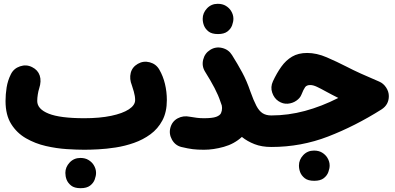

<svg xmlns="http://www.w3.org/2000/svg" viewBox="-20 -717 2092 1017"><path d="M9.3 -182.1Q9.3 -217.3 15.1 -253.9Q21 -290.5 37.6 -323.7Q52.7 -354.5 86.2 -365.7Q119.6 -377 150.4 -361.3Q180.7 -346.2 190.4 -316.9Q200.2 -287.6 187.5 -248.5Q183.1 -235.4 180.2 -216.8Q177.2 -198.2 177.2 -182.1Q177.2 -139.2 237.8 -115Q298.3 -90.8 426.8 -90.8Q508.3 -90.8 568.8 -103.5Q629.4 -116.2 662.6 -137.9Q695.8 -159.7 695.8 -187Q695.8 -207.5 688.7 -232.2Q681.6 -256.8 678.7 -264.6Q664.6 -299.3 672.4 -330.6Q680.2 -361.8 710 -378.9Q739.7 -396 773.4 -387Q807.1 -377.9 824.2 -347.7Q843.8 -314 853.8 -272.5Q863.8 -231 863.8 -187Q863.8 -123.5 840.1 -79.1Q816.4 -34.7 777.1 -5.9Q737.8 22.9 689.9 39.8Q642.1 56.6 592.8 64.2Q543.5 71.8 500 74Q456.5 76.2 426.8 76.2Q387.2 76.2 333.3 72.8Q279.3 69.3 222.9 56.4Q166.5 43.5 117.9 15.6Q69.3 -12.2 39.3 -60.1Q9.3 -107.9 9.3 -182.1ZM326.2 198.7Q326.2 168 348.9 143.8Q371.6 119.6 405.8 119.6Q431.2 119.6 448.7 130.4Q466.3 141.1 476.1 156.7Q488.8 176.8 488.8 198.7Q488.8 214.4 481.9 233.4Q475.1 252.4 457.3 266.1Q439.5 279.8 407.2 279.8Q374 279.8 356.7 265.9Q339.4 252 332.5 233.9Q326.2 216.8 326.2 198.7Z M882.8 -41.5Q892.1 -74.7 921.4 -90.3Q950.7 -106 985.8 -98.6Q1005.9 -95.2 1022.9 -93Q1040 -90.8 1060.5 -90.8Q1104.5 -90.8 1124.8 -98.1Q1145 -105.5 1150.6 -117.7Q1156.2 -129.9 1156.2 -145Q1156.2 -151.9 1154.8 -158.2Q1151.4 -167.5 1147.9 -177.7Q1137.2 -210.9 1116.5 -250.7Q1095.7 -290.5 1065.9 -337.9Q1047.9 -367.2 1056.2 -401.1Q1064.5 -435.1 1093.8 -453.1Q1123 -471.2 1157 -462.9Q1190.9 -454.6 1209 -425.3Q1238.8 -377.9 1262.9 -333.3Q1287.1 -288.6 1306.2 -232.4Q1323.2 -184.6 1337.9 -156.7Q1352.5 -128.9 1371.1 -117.2Q1389.6 -105.5 1417 -105.5H1417.5Q1452.1 -105.5 1476.3 -81.1Q1500.5 -56.6 1500.5 -22Q1500.5 12.2 1476.3 36.9Q1452.1 61.5 1417.5 61.5H1417Q1366.7 61.5 1328.4 46.6Q1290 31.7 1261.2 8.3Q1220.7 45.4 1165.5 60.8Q1110.4 76.2 1060.5 76.2Q1025.9 76.2 1001.5 73.2Q977.1 70.3 940.4 61.5Q907.7 53.2 890.6 22.2Q873.5 -8.8 882.8 -41.5ZM1053.7 -617.7Q1053.7 -648.4 1076.4 -672.6Q1099.1 -696.8 1133.3 -696.8Q1158.7 -696.8 1176.3 -686Q1193.8 -675.3 1203.6 -659.7Q1216.3 -639.6 1216.3 -617.7Q1216.3 -602.1 1209.5 -583Q1202.6 -564 1184.8 -550.3Q1167 -536.6 1134.8 -536.6Q1101.6 -536.6 1084.2 -550.5Q1066.9 -564.5 1060.1 -582.5Q1053.7 -599.6 1053.7 -617.7Z M1606.9 -436.5Q1657.2 -436.5 1710.9 -413.3Q1764.6 -390.1 1814.9 -364.3Q1848.6 -346.7 1891.8 -327.1Q1935.1 -307.6 1988.8 -284.7Q2010.7 -275.4 2025.1 -253.7Q2039.6 -231.9 2039.6 -208Q2039.6 -162.1 2000.5 -137.2Q1861.3 -49.3 1718 6.1Q1574.7 61.5 1417.5 61.5Q1382.8 61.5 1358.2 36.4Q1333.5 11.2 1333.5 -22Q1333.5 -55.2 1358.2 -80.3Q1382.8 -105.5 1417.5 -105.5Q1506.3 -105.5 1595 -129.4Q1683.6 -153.3 1772 -198.2Q1755.4 -206.5 1738.5 -215.3Q1721.7 -224.1 1704.6 -233.4Q1679.2 -247.6 1658.9 -257.1Q1638.7 -266.6 1623.5 -266.6Q1604.5 -266.6 1596.2 -255.4Q1587.9 -244.1 1576.2 -214.8Q1569.3 -197.3 1549.6 -183.6Q1529.8 -169.9 1504.4 -167.7Q1479 -165.5 1455.1 -181.2Q1432.1 -196.3 1421.9 -226.1Q1411.6 -255.9 1425.8 -286.6Q1445.8 -329.6 1470 -363.5Q1494.1 -397.5 1527.1 -417Q1560.1 -436.5 1606.9 -436.5ZM1563.5 159.7Q1563.5 128.9 1586.2 104.7Q1608.9 80.6 1643.1 80.6Q1668.5 80.6 1686 91.3Q1703.6 102.1 1713.4 117.7Q1726.1 137.7 1726.1 159.7Q1726.1 175.3 1719.2 194.3Q1712.4 213.4 1694.6 227.1Q1676.8 240.7 1644.5 240.7Q1611.3 240.7 1594 226.8Q1576.7 212.9 1569.8 194.8Q1563.5 177.7 1563.5 159.7Z"/></svg>

Font: Mikhak-DS1-FD Black
Style: Regular
Weight: 900
Designer: Amin Abedi
Version: Version 3.2